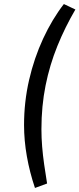

<svg xmlns="http://www.w3.org/2000/svg" viewBox="-20 -738 393 950"><path d="M153 192Q127 115 113 36Q99 -43 99 -119Q99 -234 124 -342.5Q149 -451 193.5 -547Q238 -643 296 -718L353 -691Q302 -604 264 -510.5Q226 -417 205.5 -315Q185 -213 185 -99Q185 -56 188.5 -13Q192 30 198.5 75.5Q205 121 213 170Z"/></svg>

Font: Nunito Sans 12pt ExtraLight 12pt
Style: Italic
Weight: 400
Italic angle: -9°
Version: Version 3.101;gftools[0.9.27]